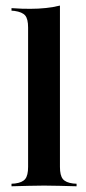

<svg xmlns="http://www.w3.org/2000/svg" viewBox="-20 -651 300 671"><path d="M133.9 -2.4Q107.3 -2.4 81.5 -1.6Q55.6 -0.8 20.2 0V-8.9L32.3 -9.7Q58.1 -12.9 68.1 -25.4Q78.2 -37.9 78.2 -67.7V-208.1H189.5V-67.7Q189.5 -37.9 199.6 -25.4Q209.7 -12.9 235.5 -9.7L247.6 -8.9V0Q212.9 -0.8 187.1 -1.6Q161.3 -2.4 133.9 -2.4ZM78.2 -208.1V-554.8Q78.2 -584.7 68.1 -596.8Q58.1 -608.9 30.6 -612.9L20.2 -613.7V-622.6Q41.1 -621 56.5 -620.6Q71.8 -620.2 86.3 -620.2Q114.5 -620.2 140.3 -623Q166.1 -625.8 189.5 -631.5V-622.6V-208.1Z"/></svg>

Font: Playfair 144pt SemiCondensed
Style: Bold
Weight: 700
Width: 4
Designer: Claus Eggers Sørensen
Foundry: Claus Eggers Sørensen
Version: Version 2.203